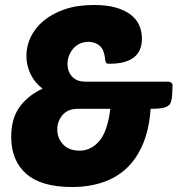

<svg xmlns="http://www.w3.org/2000/svg" viewBox="-20 -741 719 771"><path d="M336 -573Q315 -573 299 -565Q283 -557 272.5 -544Q262 -531 256.5 -515.5Q251 -500 251 -484Q251 -454 269.5 -433.5Q288 -413 324 -413H656Q662 -413 667 -409.5Q672 -406 673 -399L671 -357Q670 -342 666.5 -331.5Q663 -321 653.5 -315Q644 -309 627.5 -306.5Q611 -304 585 -304Q579 -223 554.5 -164Q530 -105 489.5 -66.5Q449 -28 393 -9Q337 10 269 10Q146 10 85.5 -43Q25 -96 25 -192Q25 -264 58 -310.5Q91 -357 151 -385Q120 -408 103 -443Q86 -478 86 -517Q86 -556 103.5 -592.5Q121 -629 155 -657.5Q189 -686 239.5 -703.5Q290 -721 357 -721Q409 -721 445.5 -710.5Q482 -700 505.5 -681.5Q529 -663 539.5 -638.5Q550 -614 550 -586Q550 -535 517 -510Q484 -485 421 -485Q410 -485 408 -487Q406 -489 403 -497Q399 -542 380 -557.5Q361 -573 336 -573ZM210 -221Q210 -186 233.5 -161Q257 -136 299 -136Q346 -136 379 -175Q412 -214 423 -304H292Q252 -304 231 -279Q210 -254 210 -221Z"/></svg>

Font: PoetsenOne
Style: Regular
Weight: 400
Designer: Rodrigo Fuenzalida, Pablo Impallari
Foundry: Pablo Impallari, Rodrigo Fuenzalida
Version: Version 1.000; ttfautohint (v0.8) -G 200 -r 50